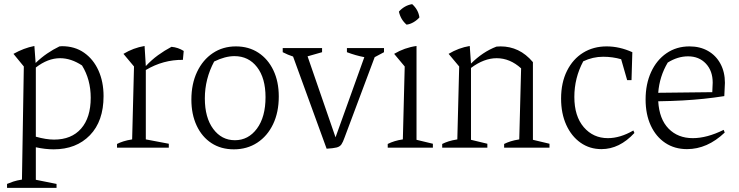

<svg xmlns="http://www.w3.org/2000/svg" viewBox="-20 -713 3568 927"><path d="M14 194V175Q28 169 44.5 163.5Q61 158 86 154L95 -392L45 -453Q70 -467 95 -476.5Q120 -486 146 -491L152 -409Q179 -435 207.5 -454.5Q236 -474 267 -489Q272 -490 279 -490Q341 -490 386 -458.5Q431 -427 455.5 -372.5Q480 -318 480 -249Q480 -128 414 -60Q348 8 239 8Q198 8 153 -2V155L253 175V194ZM270 -432Q211 -432 153 -387V-53Q203 -39 241 -39Q325 -39 371.5 -92Q418 -145 418 -241Q418 -329 376 -397Q323 -432 270 -432Z M545 0V-18Q559 -25 576 -30.5Q593 -36 618 -40L627 -392L576 -453Q624 -482 678 -491L684 -394Q712 -424 743 -446.5Q774 -469 808 -487Q840 -484 867 -467L863 -424Q768 -425 684 -375V-40L795 -19V0Z M1109 8Q1047 8 1001 -22Q955 -52 929.5 -106.5Q904 -161 904 -232Q904 -308 931.5 -366Q959 -424 1007.5 -456.5Q1056 -489 1119 -489Q1181 -489 1227.5 -458.5Q1274 -428 1300 -373.5Q1326 -319 1326 -247Q1326 -171 1298.5 -113.5Q1271 -56 1222 -24Q1173 8 1109 8ZM1114 -36Q1179 -36 1220.5 -92Q1262 -148 1262 -244Q1262 -336 1221 -389Q1180 -442 1112 -442Q1067 -442 1014 -416Q969 -332 969 -238Q969 -145 1009.5 -90.5Q1050 -36 1114 -36Z M1557 5 1395 -440Q1370 -448 1345 -461V-481H1535V-461L1465 -441L1600 -50L1739 -437Q1697 -445 1655 -461V-481H1834V-461L1789 -437L1644 -50Q1636 -27 1628.5 -16Q1621 -5 1605.5 -1Q1590 3 1557 5Z M1852 0V-18Q1868 -26 1886 -31.5Q1904 -37 1925 -40L1934 -392L1883 -453Q1908 -468 1935 -477.5Q1962 -487 1991 -491V-38L2070 -19V0ZM1970 -693Q2000 -666 2005 -629Q1994 -616 1977 -606Q1960 -596 1943 -594Q1914 -619 1906 -657Q1933 -687 1970 -693Z M2115 0V-18Q2129 -25 2146 -30.5Q2163 -36 2188 -40L2197 -392L2146 -453Q2194 -482 2248 -491L2254 -406Q2282 -434 2312.5 -454.5Q2343 -475 2377 -488Q2386 -489 2397 -489Q2442 -489 2481 -470.5Q2520 -452 2553 -413V-38L2633 -19V0H2414V-18Q2428 -25 2445 -30.5Q2462 -36 2487 -40L2496 -383Q2442 -432 2378 -432Q2317 -432 2254 -385V-38L2333 -19V0Z M2884 7Q2827 7 2783 -24Q2739 -55 2714 -110Q2689 -165 2689 -237Q2689 -314 2717.5 -371Q2746 -428 2795.5 -458.5Q2845 -489 2909 -489Q2971 -489 3033 -461L3029 -326H3008L2979 -427Q2938 -439 2892 -439Q2842 -439 2796 -417Q2753 -337 2753 -245Q2753 -152 2798.5 -99Q2844 -46 2915 -46Q2974 -46 3038 -83L3043 -71Q2971 7 2884 7Z M3297 7Q3237 7 3192 -23Q3147 -53 3122 -107Q3097 -161 3097 -233Q3097 -307 3123.5 -365Q3150 -423 3198 -456Q3246 -489 3309 -489Q3360 -489 3398.5 -467Q3437 -445 3458.5 -405Q3480 -365 3480 -313L3477 -249Q3426 -241 3377.5 -236Q3329 -231 3276 -228Q3223 -225 3158 -224Q3163 -138 3208 -92Q3253 -46 3325 -46Q3393 -46 3474 -86L3479 -73Q3395 7 3297 7ZM3204 -411Q3164 -344 3158 -265L3419 -268L3421 -314Q3421 -371 3388 -406Q3355 -441 3302 -441Q3252 -441 3204 -411Z"/></svg>

Font: Piazzolla Light
Style: Regular
Weight: 300
Designer: Juan Pablo del Peral
Foundry: Huerta Tipografica
Version: Version 1.330